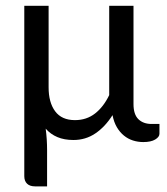

<svg xmlns="http://www.w3.org/2000/svg" viewBox="-20 -498 590 679"><path d="M65.9 0ZM151.9 -477.5V-189Q151.9 -135.7 175 -104.5Q198.2 -73.2 245.1 -73.2Q286.1 -73.2 316.2 -96.7Q346.2 -120.1 366.2 -161.6V-477.5H452.1V-129.9Q452.1 -93.3 469.5 -76.4Q486.8 -59.6 516.1 -59.6H543.9V-24.9Q543.9 -13.7 528.8 -4.6Q513.7 4.4 486.8 4.4Q467.8 4.4 450.2 -1.2Q432.6 -6.8 418.2 -18.6Q403.8 -30.3 393.3 -48.1Q382.8 -65.9 377.9 -90.8Q351.6 -49.3 317.1 -26.1Q282.7 -2.9 239.7 -2.9Q207 -2.9 182.9 -13.2Q158.7 -23.4 141.6 -43Q144 -24.4 145.3 -5.1Q146.5 14.2 146.5 30.8V161.1H104Q85.4 161.1 75.7 151.6Q65.9 142.1 65.9 125V-477.5Z"/></svg>

Font: Carlito
Style: Regular
Weight: 400
Designer: Lukasz Dziedzic
Foundry: tyPoland Lukasz Dziedzic
Version: Version 1.104